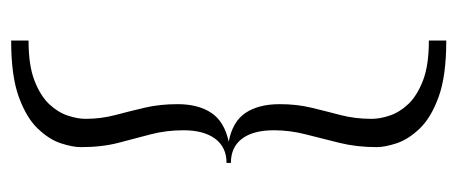

<svg xmlns="http://www.w3.org/2000/svg" viewBox="-264 -442 840 353"><g transform="rotate(-90 156.5 -265.0)"><path d="M259 135Q194 135 155.5 121Q117 107 97 86Q77 65 70 43.5Q63 22 63 7Q63 -30 71 -62Q79 -94 86.5 -123.5Q94 -153 94 -182Q94 -220 78.5 -240.5Q63 -261 34 -261V-269Q63 -269 78.5 -290Q94 -311 94 -348Q94 -380 86.5 -408.5Q79 -437 71 -467.5Q63 -498 63 -537Q63 -552 70 -573.5Q77 -595 97 -616Q117 -637 155.5 -651Q194 -665 259 -665V-633Q213 -633 185 -622Q157 -611 142 -595Q127 -579 121 -561Q115 -543 115 -528Q115 -500 122 -473.5Q129 -447 135.5 -419.5Q142 -392 142 -359Q142 -321 126 -297Q110 -273 73 -265Q110 -258 126 -234Q142 -210 142 -171Q142 -140 135.5 -113Q129 -86 122 -59.5Q115 -33 115 -2Q115 13 121 31Q127 49 142 65Q157 81 185 92Q213 103 259 103Z"/></g></svg>

Font: Smooch Sans Thin
Style: Regular
Weight: 400
Version: Version 1.010